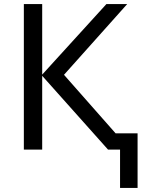

<svg xmlns="http://www.w3.org/2000/svg" viewBox="-20 -734 710 942"><path d="M604 -714 294 -367 547 -80H655V188H569V0H510L187 -362V0H97V-714H187V-368L502 -714Z"/></svg>

Font: Noto Sans
Style: Regular
Weight: 400
Designer: Monotype Design Team
Foundry: Monotype Imaging Inc.
Version: Version 2.007